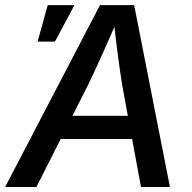

<svg xmlns="http://www.w3.org/2000/svg" viewBox="-41 -748 769 768"><path d="M-20.5 0 358.9 -727.5H495.6L638.7 0H522.9L448.2 -404.8Q440.9 -449.7 431.6 -518.8Q422.4 -587.9 412.1 -681.6H434.6Q395.5 -591.3 364.5 -522.7Q333.5 -454.1 309.6 -404.8L104.5 0ZM151.4 -191.9 167 -284.7H544.9L529.8 -191.9ZM109.4 -581.5 149.9 -727.5H256.8L178.7 -581.5Z"/></svg>

Font: Inter Medium
Style: Italic
Weight: 500
Italic angle: -9.3988°
Designer: Rasmus Andersson
Foundry: rsms
Version: Version 4.001;git-66647c0bb